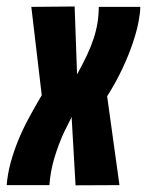

<svg xmlns="http://www.w3.org/2000/svg" viewBox="-45 -565 448 586"><path d="M256.4 -544H383.2Q383.2 -526.4 377.7 -497.7Q372.2 -469 359.9 -432.6Q347.6 -396.2 328.3 -355Q309 -313.8 282 -271.2L319.6 0L185.6 0.6L173.6 -207.6Q162.6 -186.6 152.7 -166Q142.8 -145.4 135 -124.6Q127.2 -103.8 121 -83.1Q114.8 -62.4 111 -41.5Q107.2 -20.6 105.8 0H-24.6Q-21.8 -34.4 -12.5 -68.6Q-3.2 -102.8 10.8 -137Q24.8 -171.2 43.3 -205.4Q61.8 -239.6 82.4 -274.4L50.6 -544L182.8 -545.2L190.2 -338Q207.8 -369.8 220.4 -396.6Q233 -423.4 240.9 -447.7Q248.8 -472 252.6 -495.5Q256.4 -519 256.4 -544Z"/></svg>

Font: Georama ExtraCondensed Thin
Style: Italic
Weight: 100
Width: 2
Italic angle: -9°
Designer: Jean-Baptiste Levee
Foundry: Production Type
Version: Version 1.001